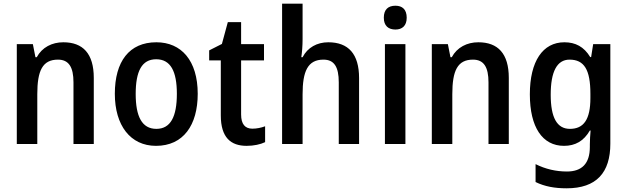

<svg xmlns="http://www.w3.org/2000/svg" viewBox="-20 -780 3397 1040"><path d="M323 -551C262 -551 208 -524 179 -470H172L158 -541H71V0H182V-270C182 -397 210 -457 294 -457C353 -457 378 -416 378 -334V0H488V-358C488 -490 429 -551 323 -551Z M1051 -272C1051 -452 962 -551 827 -551C680 -551 602 -447 602 -272C602 -101 686 10 825 10C973 10 1051 -102 1051 -272ZM715 -271C715 -394 748 -459 826 -459C904 -459 938 -394 938 -272C938 -148 904 -82 827 -82C749 -82 715 -149 715 -271Z M1347 -83C1307 -83 1286 -108 1286 -160V-453H1410V-541H1286V-660H1214L1182 -542L1113 -507V-453H1176V-155C1176 -35 1230 10 1316 10C1355 10 1391 2 1416 -10V-96C1395 -88 1370 -83 1347 -83Z M1619 -760H1508V0H1619V-269C1619 -394 1647 -457 1732 -457C1790 -457 1815 -418 1815 -334V0H1925V-357C1925 -488 1867 -551 1758 -551C1698 -551 1646 -523 1619 -470H1612C1616 -495 1619 -532 1619 -568Z M2122 -749C2083 -749 2059 -729 2059 -684C2059 -640 2084 -620 2122 -620C2158 -620 2183 -640 2183 -684C2183 -729 2159 -749 2122 -749ZM2176 -541H2065V0H2176Z M2571 -551C2510 -551 2456 -524 2427 -470H2420L2406 -541H2319V0H2430V-270C2430 -397 2458 -457 2542 -457C2601 -457 2626 -416 2626 -334V0H2736V-358C2736 -490 2677 -551 2571 -551Z M3037 -551C2920 -551 2850 -448 2850 -269C2850 -91 2918 10 3035 10C3096 10 3142 -16 3175 -73H3179C3177 -51 3175 -19 3175 2V16C3175 107 3131 149 3051 149C2992 149 2935 136 2881 109V206C2930 230 2984 240 3049 240C3211 240 3286 155 3286 -2V-541H3193L3182 -471H3177C3143 -527 3097 -551 3037 -551ZM3065 -457C3144 -457 3178 -403 3178 -272V-249C3178 -133 3142 -82 3067 -82C2997 -82 2963 -143 2963 -267C2963 -392 2997 -457 3065 -457Z"/></svg>

Font: Noto Sans UI SemiCondensed Medium
Style: Regular
Weight: 500
Width: 4
Designer: Monotype Design Team
Foundry: Monotype Imaging Inc.
Version: Version 1.901